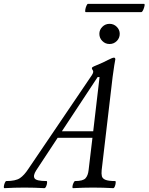

<svg xmlns="http://www.w3.org/2000/svg" viewBox="-86 -976 773 999"><path d="M-63 3Q-67 3 -66 -6Q-65 -15 -61 -24.5Q-57 -34 -53 -34Q-5 -34 17.5 -49Q40 -64 62 -98L392 -585Q399 -595 399 -604Q399 -608 395 -613Q392 -618 392 -622Q392 -624 396 -627Q400 -630 415 -636Q454 -652 476 -664Q499 -676 507 -676Q514 -676 514 -667Q512 -658 508.5 -635.5Q505 -613 500 -576L443 -91Q441 -72 444 -59.5Q447 -47 462.5 -40.5Q478 -34 513 -34Q517 -34 516 -24.5Q515 -15 511.5 -6Q508 3 503 3Q451 0 398 0Q347 0 294 3Q290 3 291 -6Q292 -15 296.5 -24.5Q301 -34 305 -34Q346 -34 359 -48.5Q372 -63 375 -91L395 -259H214L102 -89Q85 -62 94 -48Q103 -34 156 -34Q160 -34 159 -24.5Q158 -15 154 -6Q150 3 145 3Q94 0 41 0Q-10 0 -63 3ZM422 -575 236 -293H399L432 -575ZM484 -747Q462 -747 446.5 -762.5Q431 -778 431 -800Q431 -821 446.5 -836.5Q462 -852 484 -852Q506 -852 521.5 -836.5Q537 -821 537 -800Q537 -778 521.5 -762.5Q506 -747 484 -747ZM360 -913Q356 -913 357.5 -924Q359 -935 363.5 -945.5Q368 -956 372 -956H663Q668 -956 666 -945.5Q664 -935 659 -924Q654 -913 649 -913Z"/></svg>

Font: Junicode
Style: Italic
Weight: 400
Italic angle: -11°
Designer: Peter S. Baker
Version: Version 2.100; ttfautohint (v1.8.4)